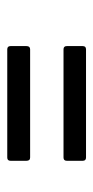

<svg xmlns="http://www.w3.org/2000/svg" viewBox="116 -565 257 529"><g transform="rotate(90 244.5 -300.5)"><path d="M116 -347Q107 -347 107 -356V-400Q107 -409 116 -409H414Q423 -409 423 -400V-356Q423 -347 414 -347ZM116 -192Q107 -192 107 -201V-245Q107 -255 116 -255H414Q423 -255 423 -245V-201Q423 -192 414 -192Z"/></g></svg>

Font: Sofia Sans Condensed
Style: Italic
Weight: 400
Italic angle: -9°
Designer: Botio Nikoltchev, Ani Petrova
Foundry: lettersoup
Version: Version 4.101